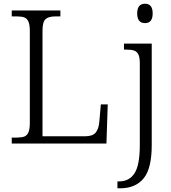

<svg xmlns="http://www.w3.org/2000/svg" viewBox="-20 -770 919 1030"><path d="M43 -32H70Q96 -32 110.5 -37.5Q125 -43 132.5 -60Q140 -77 140 -111V-603Q140 -637 132.5 -654Q125 -671 110.5 -676.5Q96 -682 70 -682H43V-714H304V-682H278Q240 -682 224 -667Q208 -652 208 -605V-39H438Q477 -39 493.5 -59Q510 -79 513 -119L521 -210H558L551 0H43ZM716 -698Q716 -750 758 -750Q799 -750 799 -698Q799 -646 758 -646Q716 -646 716 -698ZM610 203H619Q674 203 702 159Q730 115 730 9V-431Q730 -463 722 -478.5Q714 -494 699 -499Q684 -504 655 -504H645V-536H794V8Q794 135 750 187.5Q706 240 626 240H610Z"/></svg>

Font: Noto Serif Light
Style: Regular
Weight: 300
Designer: Monotype Design Team
Foundry: Monotype Imaging Inc.
Version: Version 1.001